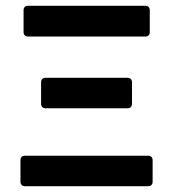

<svg xmlns="http://www.w3.org/2000/svg" viewBox="-20 -644 599 664"><path d="M61.5 -608.4V-533.2C61.5 -523.4 67.4 -517.6 77.1 -517.6H482.4C492.2 -517.6 498 -523.4 498 -533.2V-608.4C498 -618.2 492.2 -624 482.4 -624H77.1C67.4 -624 61.5 -618.2 61.5 -608.4ZM122.1 -359.4V-285.2C122.1 -275.4 127.9 -269.5 137.7 -269.5H420.9C430.7 -269.5 436.5 -275.4 436.5 -285.2V-359.4C436.5 -369.1 430.7 -375 420.9 -375H137.7C127.9 -375 122.1 -369.1 122.1 -359.4ZM50.8 -89.8V-15.6C50.8 -5.9 56.6 0 66.4 0H492.2C502 0 507.8 -5.9 507.8 -15.6V-89.8C507.8 -99.6 502 -105.5 492.2 -105.5H66.4C56.6 -105.5 50.8 -99.6 50.8 -89.8Z"/></svg>

Font: Ed Sans Neue SemiBold
Style: Regular
Weight: 600
Designer: Stephen Hutchings
Version: Version 1.004;PS 001.004;hotconv 1.0.88;makeotf.lib2.5.64775